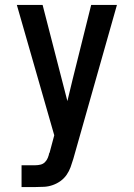

<svg xmlns="http://www.w3.org/2000/svg" viewBox="-20 -755 540 775"><path d="M67 0V-88H123Q133 -88 143.5 -90.5Q154 -93 161.5 -100.5Q169 -108 173 -118Q177 -128 179 -138H180L199 -209L48 -735H152L252 -347L273 -434L348 -735H452L276 -114Q271 -97 265 -80.5Q259 -64 249 -49.5Q239 -35 224.5 -24.5Q210 -14 193 -8Q176 -2 158.5 -1Q141 0 123 0Z"/></svg>

Font: Iosevka SS18 Semibold
Style: Regular
Weight: 600
Monospace: yes
Designer: Belleve Invis
Foundry: Belleve Invis
Version: Version 25.1.1; ttfautohint (v1.8.4)